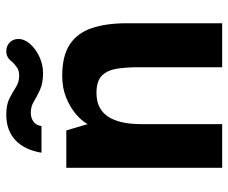

<svg xmlns="http://www.w3.org/2000/svg" viewBox="-78 -649 727 611"><g transform="rotate(-90 285.5 -343.5)"><path d="M57 0V-496H176L196 -428Q207 -448 228.5 -466Q250 -484 280.5 -496.5Q311 -509 350 -509Q413 -509 449.5 -485Q486 -461 501.5 -415Q517 -369 517 -304V0H377V-269Q377 -304 372.5 -334Q368 -364 351 -382Q334 -400 295 -400Q245 -400 220.5 -364Q196 -328 196 -258V0ZM359 -570Q326 -570 304.5 -580Q283 -590 267.5 -599.5Q252 -609 232 -609Q216 -609 204 -600.5Q192 -592 190 -575H105Q114 -629 145 -658Q176 -687 226 -687Q258 -687 277.5 -677Q297 -667 313.5 -656.5Q330 -646 350 -646Q365 -646 374 -651.5Q383 -657 393 -667Q401 -678 409.5 -682.5Q418 -687 427 -687Q445 -687 456 -676Q467 -665 467 -649Q467 -629 451 -611Q435 -593 410 -581.5Q385 -570 359 -570Z"/></g></svg>

Font: Atkinson Hyperlegible Next
Style: Bold
Weight: 700
Designer: Elliott Scott, Megan Eiswerth, Linus Boman, Theodore Petrosky, Letters from Sweden
Foundry: Applied Design Works, Letters from Sweden
Version: Version 2.001